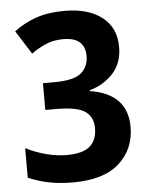

<svg xmlns="http://www.w3.org/2000/svg" viewBox="-53 -768 639 821"><g transform="rotate(-5 267.0 -357.0)"><path d="M474 -550Q474 -482 434.5 -438Q395 -394 332 -376V-373Q493 -348 493 -205Q493 -111 427 -50.5Q361 10 227 10Q173 10 126.5 1Q80 -8 36 -27V-154Q79 -132 124.5 -120.5Q170 -109 210 -109Q281 -109 311 -136Q341 -163 341 -213Q341 -261 307 -285Q273 -309 183 -309H136V-424H184Q270 -424 301 -451.5Q332 -479 332 -524Q332 -562 309.5 -583Q287 -604 238 -604Q195 -604 161 -588.5Q127 -573 101 -554L37 -655Q80 -688 132 -706Q184 -724 255 -724Q356 -724 415 -678.5Q474 -633 474 -550Z"/></g></svg>

Font: Noto Sans Arabic SemCond
Style: Bold
Weight: 700
Width: 4
Designer: Monotype Design Team, Nadine Chahine, Nizar Qandah and Khaled Hosny
Foundry: Monotype Imaging Inc.
Version: Version 2.012; ttfautohint (v1.8.4.7-5d5b)